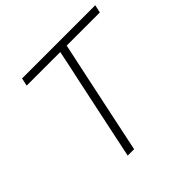

<svg xmlns="http://www.w3.org/2000/svg" viewBox="-177 -886 1059 1059"><g transform="rotate(-45 352.0 -356.5)"><path d="M243.5 0Q256 -59.5 267.8 -115.5Q279.5 -171.5 293.5 -237.5L342.5 -469Q354.5 -523.5 364.5 -571Q374.5 -618.5 384.5 -667H122.5L132.5 -713H703.5L693 -667H434.5Q424 -618.5 414.2 -571Q404.5 -523.5 392.5 -469L343.5 -237.5Q329.5 -171.5 317.8 -115.5Q306 -59.5 293.5 0Z"/></g></svg>

Font: Commissioner ExtraLight
Style: Italic
Weight: 200
Italic angle: -12°
Designer: Kostas Bartsokas
Foundry: Kostas Bartsokas
Version: Version 1.000; ttfautohint (v1.8.3)